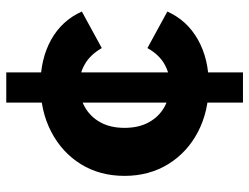

<svg xmlns="http://www.w3.org/2000/svg" viewBox="-114 -584 818 631"><g transform="rotate(-90 295.5 -269.0)"><path d="M331.9 7.6Q245.2 7.6 177.3 -27.8Q109.4 -63.2 70.9 -125.9Q32.5 -188.6 32.5 -269.2Q32.5 -350.4 70.9 -412.6Q109.4 -474.7 177.3 -510.1Q245.2 -545.5 331.9 -545.5Q416.8 -545.5 480 -510.4Q543.2 -475.2 572.6 -409.5L452.5 -344Q430.7 -382 399.2 -399.9Q367.8 -417.8 330.9 -417.8Q291.5 -417.8 259.4 -400.1Q227.3 -382.3 208.8 -349.2Q190.3 -316 190.3 -269.2Q190.3 -222.3 208.8 -189Q227.3 -155.6 259.4 -137.9Q291.5 -120.1 330.9 -120.1Q367.8 -120.1 399.2 -137.7Q430.7 -155.3 452.5 -194L572.6 -128.5Q543.2 -63.3 480 -27.9Q416.8 7.6 331.9 7.6ZM273.3 120V-657.9H372.6V120Z"/></g></svg>

Font: Montserrat Thin
Style: Regular
Weight: 100
Designer: Julieta Ulanovsky
Foundry: Julieta Ulanovsky
Version: Version 9.000